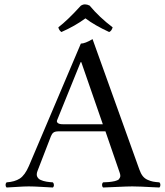

<svg xmlns="http://www.w3.org/2000/svg" viewBox="-20 -833 739 858"><path d="M380.4 -808.1Q424.3 -755.4 483.4 -710.9Q478.5 -694.3 467.8 -689.9Q402.3 -720.2 361.8 -751Q315.4 -716.8 254.4 -689.9Q243.7 -697.3 240.7 -710.9Q281.2 -741.7 341.8 -808.1Q358.9 -818.8 380.4 -808.1ZM260.7 -277.8H439.5L343.3 -555.2H340.3L235.4 -296.4Q231.9 -288.6 238.5 -283.2Q245.1 -277.8 260.7 -277.8ZM147.5 -68.8Q144.5 -61 144.3 -54.7Q144 -48.3 146.2 -43.7Q148.4 -39.1 152.1 -35.2Q155.8 -31.2 161.9 -28.8Q168 -26.4 173.8 -24.4Q179.7 -22.5 187.7 -21.2Q195.8 -20 202.1 -19.3Q208.5 -18.6 216.3 -18.1Q220.7 -13.7 220.9 -6.6Q221.2 0.5 216.3 4.9Q202.1 4.4 166.7 2.2Q131.3 0 108.4 0Q86.9 0 55.9 2.2Q24.9 4.4 9.3 4.9Q4.9 0.5 4.9 -6.6Q4.9 -13.7 9.3 -18.1Q45.9 -20.5 68.6 -35.2Q91.3 -49.8 109.4 -91.8L341.3 -638.2Q359.9 -638.2 393.6 -658.2L602.5 -76.2Q608.9 -57.6 617.9 -46.1Q627 -34.7 640.4 -29.1Q653.8 -23.4 663.8 -21.5Q673.8 -19.5 692.4 -18.1Q696.8 -13.7 696.8 -6.6Q696.8 0.5 692.4 4.9Q678.2 4.4 655.5 3.2Q632.8 2 611.1 1Q589.4 0 571.3 0Q548.8 0 500.7 2.4Q452.6 4.9 440.4 4.9Q436 0.5 436 -6.6Q436 -13.7 440.4 -18.1Q443.8 -18.1 450.2 -18.6Q460.9 -19 466.1 -19.5Q471.2 -20 480 -21.2Q488.8 -22.5 493.2 -23.7Q497.6 -24.9 503.4 -27.1Q509.3 -29.3 511.5 -32.2Q513.7 -35.2 515.9 -39.3Q518.1 -43.5 517.6 -49.3Q517.1 -55.2 514.6 -62L451.2 -246.1H242.7Q226.1 -246.1 219 -240.7Q211.9 -235.4 207.5 -224.1Z"/></svg>

Font: Linux Libertine Display
Style: Regular
Weight: 400
Designer: Philipp H. Poll
Foundry: Philipp H. Poll
Version: Version 5.0.9